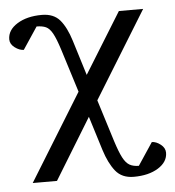

<svg xmlns="http://www.w3.org/2000/svg" viewBox="-52 -542 749 820"><g transform="rotate(-5 322.5 -132.5)"><path d="M634.8 138.2Q634.8 177.7 593.8 203.4Q552.7 229 488.8 229Q438 229 410.6 194.8Q383.3 160.6 365.2 103L319.8 -43L160.2 217.8H56.2L285.2 -153.8L227.1 -338.9Q211.9 -386.7 199.2 -409.7Q186.5 -432.6 170.9 -439.7Q155.3 -446.8 130.9 -446.8L67.9 -352.1Q49.3 -352.1 29.5 -366.9Q9.8 -381.8 9.8 -401.9Q9.8 -441.9 51.5 -468Q93.3 -494.1 157.2 -494.1Q208 -494.1 234.9 -462.4Q261.7 -430.7 279.8 -372.1L326.2 -222.2L486.8 -481.9H590.8L361.8 -109.9L418 69.8Q433.1 117.2 446 141.8Q459 166.5 474.9 175.3Q490.7 184.1 514.2 184.1L578.1 87.9Q596.7 87.9 615.7 102.8Q634.8 117.7 634.8 138.2Z"/></g></svg>

Font: Charis
Style: Regular
Weight: 400
Designer: Walt Agee, Miriam Martin, Annie Olsen, Victor Gaultney, Lorna Priest, Alan Ward, Bob Hallissy, Martin Hosken, Sharon Cor
Foundry: SIL Global
Version: Version 7.000